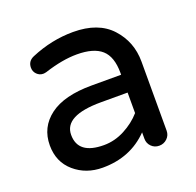

<svg xmlns="http://www.w3.org/2000/svg" viewBox="-100 -625 754 739"><g transform="rotate(-20 277.5 -255.0)"><path d="M235 -70Q279 -70 320 -91.5Q361 -113 389 -145V-229H280Q129 -229 129 -150Q129 -70 235 -70ZM271 -520Q374 -520 427 -462Q480 -404 480 -323V-40Q480 -21 466.5 -8Q453 5 434 5Q415 5 402 -8Q389 -21 389 -40V-66Q315 10 201 10Q133 10 85.5 -31Q38 -72 38 -140Q38 -214 96.5 -258Q155 -302 268 -302H389V-310Q389 -376 356.5 -405Q324 -434 255 -434Q196 -434 122 -410Q114 -408 109 -408Q94 -408 83 -419Q72 -430 72 -446Q72 -473 98 -484Q183 -520 271 -520Z"/></g></svg>

Font: VarelaRound
Style: Regular
Weight: 400
Designer: Joe Prince, Avraham Cornfeld
Foundry: Joe Prince, Avraham Cornfeld
Version: Version 2.000;PS 002.000;hotconv 1.0.88;makeotf.lib2.5.64775